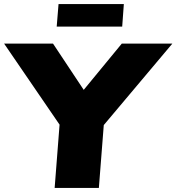

<svg xmlns="http://www.w3.org/2000/svg" viewBox="-61 -918 862 938"><path d="M446 -307 422 0H206L230 -309L-41 -705H198L348 -479L534 -705H781ZM225 -898H544L536 -788H216Z"/></svg>

Font: Nunito Sans Heavy Heavy
Style: Italic
Weight: 400
Italic angle: -4.541°
Designer: Vernon Adams
Foundry: Vernon Adams
Version: Version 2.002